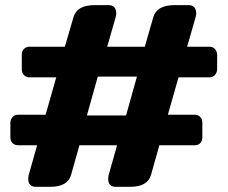

<svg xmlns="http://www.w3.org/2000/svg" viewBox="-20 -720 877 740"><path d="M118.2 0Q88.9 0 88.9 -30.8Q88.9 -38.1 90.8 -45.9L123 -160.2H49.8Q36.6 -160.2 28.3 -168.5Q20 -176.8 20 -189.9V-248Q21 -261.2 29.1 -269.5Q37.1 -277.8 49.8 -277.8H155.8L196.8 -421.9H94.2Q81.1 -421.9 72.5 -430.4Q64 -439 64 -452.1V-509.8Q64 -522.9 72.5 -531.5Q81.1 -540 94.2 -540H230L263.2 -653.8Q276.4 -699.7 342.8 -700.2H398.9Q426.8 -700.2 428.2 -669.4Q428.2 -662.1 425.8 -653.8L393.1 -540H538.1L570.8 -653.8Q584 -699.7 650.9 -700.2H707Q734.9 -700.2 736.3 -669.4Q736.3 -662.1 733.9 -653.8L701.2 -540H787.1Q800.3 -540 808.1 -531.5Q815.9 -522.9 816.9 -509.8V-452.1Q815.9 -439 807.9 -430.4Q799.8 -421.9 787.1 -421.9H668L627 -277.8H730Q743.2 -277.8 751.5 -269.5Q759.8 -261.2 759.8 -248V-189.9Q759.8 -176.8 752 -168.5Q744.1 -160.2 731 -160.2H594.2L562 -45.9Q548.8 0 481.9 0H425.8Q397 0 397 -30.8Q397 -38.1 398.9 -45.9L431.2 -160.2H286.1L253.9 -45.9Q240.7 0 173.8 0ZM314.9 -274.9H465.8L507.8 -424.8H356.9Z"/></svg>

Font: Days One
Style: Regular
Weight: 400
Designer: Alexander Kalachev, Alexey Maslov, Jovanny Lemonad
Foundry: Alexander Kalachev, Alexey Maslov, Jovanny Lemonad
Version: Version 1.002